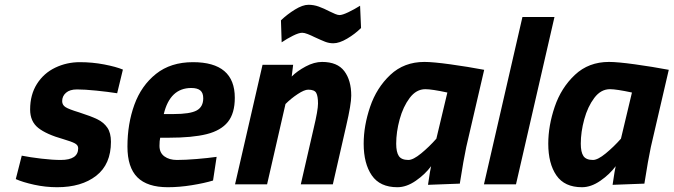

<svg xmlns="http://www.w3.org/2000/svg" viewBox="-20 -771 2817 803"><path d="M46 -22 71 -120Q106 -113 153 -107.5Q200 -102 234 -102Q307 -102 307 -151Q307 -164 293 -171.5Q279 -179 245 -189Q174 -209 140 -236Q106 -263 106 -313Q106 -375 134.5 -420Q163 -465 211 -488Q259 -511 314 -511Q366 -511 415.5 -501.5Q465 -492 494 -480L470 -381Q432 -387 383 -392Q334 -397 302 -397Q272 -397 256 -383Q240 -369 240 -348Q240 -332 254 -323Q268 -314 311 -301Q361 -285 387.5 -272Q414 -259 429 -237Q444 -215 444 -178Q444 -84 382.5 -36Q321 12 219 12Q170 12 122.5 1.5Q75 -9 46 -22Z M513 -158Q513 -253 542 -333Q571 -413 632.5 -462Q694 -511 787 -511Q962 -511 962 -362Q962 -297 933 -261Q904 -225 844.5 -210Q785 -195 685 -195H650Q647 -183 647 -161Q647 -132 667.5 -117Q688 -102 720 -102Q755 -102 803 -106Q851 -110 886 -115L871 -16Q835 -5 782.5 3.5Q730 12 682 12Q596 12 554.5 -29.5Q513 -71 513 -158ZM706 -294Q775 -294 802.5 -309Q830 -324 830 -360Q830 -383 817.5 -393Q805 -403 780 -403Q691 -403 665 -294Z M1078 -500H1206L1200 -451Q1223 -474 1258.5 -493Q1294 -512 1327 -512Q1391 -512 1420 -473.5Q1449 -435 1449 -371Q1449 -335 1428 -245L1372 0H1238L1292 -235Q1310 -310 1310 -338Q1310 -369 1302.5 -382.5Q1295 -396 1269 -396Q1253 -396 1225 -377.5Q1197 -359 1174 -336L1097 0H963ZM1295 -616Q1281 -623 1267 -628.5Q1253 -634 1244 -634Q1230 -634 1205 -621.5Q1180 -609 1158 -594L1155 -686Q1181 -711 1213.5 -731Q1246 -751 1270 -751Q1292 -751 1313 -743.5Q1334 -736 1359 -723Q1371 -717 1382 -712.5Q1393 -708 1400 -708Q1412 -708 1437 -720Q1462 -732 1486 -747L1490 -654Q1465 -629 1432 -609.5Q1399 -590 1374 -590Q1356 -590 1339.5 -596.5Q1323 -603 1295 -616Z M1501 -170Q1501 -245 1528 -324.5Q1555 -404 1612.5 -458Q1670 -512 1755 -512Q1791 -512 1863.5 -502Q1936 -492 2005 -479L1930 -156Q1919 -105 1903 -3L1770 2Q1780 -66 1783 -76Q1758 -42 1719 -15Q1680 12 1642 12Q1569 12 1535 -37.5Q1501 -87 1501 -170ZM1805 -191 1851 -384Q1786 -398 1759 -398Q1721 -398 1693.5 -361.5Q1666 -325 1651.5 -272Q1637 -219 1637 -170Q1637 -135 1648 -118.5Q1659 -102 1688 -102Q1708 -102 1741.5 -129.5Q1775 -157 1805 -191Z M2165 -700H2299L2138 0H2004Z M2273 -170Q2273 -245 2300 -324.5Q2327 -404 2384.5 -458Q2442 -512 2527 -512Q2563 -512 2635.5 -502Q2708 -492 2777 -479L2702 -156Q2691 -105 2675 -3L2542 2Q2552 -66 2555 -76Q2530 -42 2491 -15Q2452 12 2414 12Q2341 12 2307 -37.5Q2273 -87 2273 -170ZM2577 -191 2623 -384Q2558 -398 2531 -398Q2493 -398 2465.5 -361.5Q2438 -325 2423.5 -272Q2409 -219 2409 -170Q2409 -135 2420 -118.5Q2431 -102 2460 -102Q2480 -102 2513.5 -129.5Q2547 -157 2577 -191Z"/></svg>

Font: Cairo
Style: Bold Italic
Weight: 700
Italic angle: -13°
Designer: Mohamed Gaber, Accademia di Belle Arti di Urbino and others
Foundry: Kief Type Foundry, Accademia di Belle Arti di Urbino and others
Version: Version 3.011